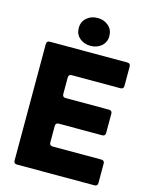

<svg xmlns="http://www.w3.org/2000/svg" viewBox="-140 -1064 904 1152"><g transform="rotate(15 312.0 -487.5)"><path d="M80 0Q60 0 60 -20V-743Q60 -763 80 -763H561Q581 -763 581 -743V-623Q581 -603 561 -603H259Q239 -603 239 -583V-481Q239 -461 259 -461H528Q548 -461 548 -441V-322Q548 -302 528 -302H259Q239 -302 239 -282V-180Q239 -160 259 -160H561Q581 -160 581 -140V-20Q581 0 561 0ZM226 -888Q226 -927 253.5 -951Q281 -975 321 -975Q361 -975 388.5 -951Q416 -927 416 -888Q416 -849 388.5 -825.5Q361 -802 321 -802Q281 -802 253.5 -825.5Q226 -849 226 -888Z"/></g></svg>

Font: Open Sauce Two Black
Style: Regular
Weight: 900
Designer: Alfredo Marco Pradil
Foundry: Creative Sauce Fz LLC
Version: Version 1.477